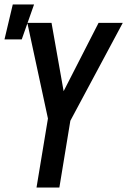

<svg xmlns="http://www.w3.org/2000/svg" viewBox="-20 -837 568 857"><path d="M143 0 194 -308 102 -735H210L264 -430L420 -735H528L294 -298L245 0ZM0 -661 37 -817H132L77 -661Z"/></svg>

Font: Iosevka Semibold
Style: Italic
Weight: 600
Italic angle: -9°
Monospace: yes
Designer: Belleve Invis
Foundry: Belleve Invis
Version: Version 32.5.0; ttfautohint (v1.8.4)